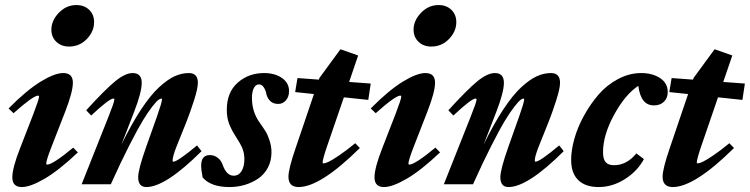

<svg xmlns="http://www.w3.org/2000/svg" viewBox="-20 -737 2999 768"><path d="M256.3 -550.8Q225.1 -550.8 205.3 -569.8Q185.5 -588.9 185.5 -618.2Q185.5 -654.8 215.3 -685.8Q245.1 -716.8 285.6 -716.8Q316.9 -716.8 336.7 -697.8Q356.4 -678.7 356.4 -648.4Q356.4 -611.3 327.4 -581.1Q298.3 -550.8 256.3 -550.8ZM67.4 11.2Q29.3 11.2 29.3 -27.8Q29.3 -64.9 60.1 -143.6L112.8 -279.3Q136.2 -340.3 136.2 -350.6Q136.2 -354.5 132.3 -354.5Q112.8 -354.5 34.2 -284.2L14.2 -303.2Q86.9 -376.5 142.8 -410.6Q198.7 -444.8 232.9 -444.8Q271.5 -444.8 271.5 -406.2Q271.5 -369.6 241.2 -291.5L184.6 -146Q165 -95.7 165 -82.5Q165 -78.6 168.5 -78.6Q190.9 -78.6 272.9 -146.5L291.5 -127.4Q215.3 -55.2 158.2 -22Q101.1 11.2 67.4 11.2Z M306.6 0 414.1 -270.5Q437.5 -329.1 437.5 -338.9Q437.5 -342.8 433.6 -342.8Q417 -342.8 344.7 -274.9L324.7 -295.9Q400.4 -378.9 440.7 -411.9Q481 -444.8 510.7 -444.8Q546.9 -444.8 546.9 -405.8Q546.9 -367.7 516.1 -288.6L465.8 -158.7Q506.3 -241.7 544.4 -299.3Q582.5 -356.9 616.2 -387.9Q649.9 -418.9 678.2 -431.9Q706.5 -444.8 735.4 -444.8Q771.5 -444.8 771.5 -405.8Q771.5 -383.3 755.9 -334.7Q740.2 -286.1 726.1 -250.5L686.5 -151.9Q670.4 -111.3 670.4 -94.7Q670.4 -90.3 673.3 -90.3Q690.4 -90.3 768.1 -155.3L786.1 -132.3Q642.1 11.2 565.4 11.2Q532.7 11.2 532.7 -28.3Q532.7 -58.6 564 -147.5L608.4 -272.5Q627.9 -328.1 627.9 -339.4Q627.9 -342.8 625 -342.8Q621.1 -342.8 613.8 -337.6Q606.4 -332.5 589.6 -311.3Q572.8 -290 551.8 -255.6Q530.8 -221.2 496.8 -154.5Q462.9 -87.9 423.3 0Z M897.9 11.2Q823.2 11.2 790.5 -27.3Q784.7 -56.6 784.7 -74.7Q784.7 -116.7 819.3 -116.7Q836.9 -116.7 850.8 -106Q864.7 -95.2 870.6 -78.1Q885.7 -34.2 914.6 -34.2Q935.1 -34.2 946.3 -52.7Q957.5 -71.3 957.5 -100.1Q957.5 -124 949.7 -143.1Q941.9 -162.1 924.3 -189Q905.8 -217.3 896.5 -241.7Q887.2 -266.1 887.2 -297.9Q887.2 -367.7 930.7 -406.2Q974.1 -444.8 1036.6 -444.8Q1079.6 -444.8 1107.9 -425Q1136.2 -405.3 1136.2 -372.6Q1136.2 -350.1 1123.8 -335.7Q1111.3 -321.3 1092.8 -321.3Q1071.8 -321.3 1059.8 -334Q1047.9 -346.7 1044.9 -363.8Q1042.5 -376.5 1034.9 -387.9Q1027.3 -399.4 1015.6 -399.4Q1003.4 -399.4 995.6 -385Q987.8 -370.6 987.8 -344.7Q987.8 -289.6 1018.6 -246.6Q1034.2 -224.6 1042.5 -211.2Q1050.8 -197.8 1058.3 -174.8Q1065.9 -151.9 1065.9 -127.9Q1065.9 -93.3 1051.3 -65.9Q1036.6 -38.6 1012.2 -22.2Q987.8 -5.9 958.7 2.7Q929.7 11.2 897.9 11.2Z M1174.3 11.2Q1133.8 11.2 1133.8 -30.3Q1133.8 -61 1162.1 -143.6L1235.8 -360.8L1160.6 -368.7L1169.9 -424.8L1255.4 -418.5L1257.8 -425.3L1341.8 -540L1412.6 -515.1L1376.5 -409.2L1462.9 -402.8L1453.1 -337.4L1355.5 -347.7L1288.1 -151.4Q1270.5 -99.6 1270.5 -86.9Q1270.5 -83.5 1274.4 -83.5Q1280.8 -83.5 1294.4 -89.8Q1308.1 -96.2 1336.7 -115.5Q1365.2 -134.8 1400.9 -164.1L1419.4 -145Q1261.7 11.2 1174.3 11.2Z M1705.1 -550.8Q1673.8 -550.8 1654.1 -569.8Q1634.3 -588.9 1634.3 -618.2Q1634.3 -654.8 1664.1 -685.8Q1693.8 -716.8 1734.4 -716.8Q1765.6 -716.8 1785.4 -697.8Q1805.2 -678.7 1805.2 -648.4Q1805.2 -611.3 1776.1 -581.1Q1747.1 -550.8 1705.1 -550.8ZM1516.1 11.2Q1478 11.2 1478 -27.8Q1478 -64.9 1508.8 -143.6L1561.5 -279.3Q1585 -340.3 1585 -350.6Q1585 -354.5 1581.1 -354.5Q1561.5 -354.5 1482.9 -284.2L1462.9 -303.2Q1535.6 -376.5 1591.6 -410.6Q1647.5 -444.8 1681.6 -444.8Q1720.2 -444.8 1720.2 -406.2Q1720.2 -369.6 1689.9 -291.5L1633.3 -146Q1613.8 -95.7 1613.8 -82.5Q1613.8 -78.6 1617.2 -78.6Q1639.6 -78.6 1721.7 -146.5L1740.2 -127.4Q1664.1 -55.2 1606.9 -22Q1549.8 11.2 1516.1 11.2Z M1755.4 0 1862.8 -270.5Q1886.2 -329.1 1886.2 -338.9Q1886.2 -342.8 1882.3 -342.8Q1865.7 -342.8 1793.5 -274.9L1773.4 -295.9Q1849.1 -378.9 1889.4 -411.9Q1929.7 -444.8 1959.5 -444.8Q1995.6 -444.8 1995.6 -405.8Q1995.6 -367.7 1964.8 -288.6L1914.6 -158.7Q1955.1 -241.7 1993.2 -299.3Q2031.2 -356.9 2064.9 -387.9Q2098.6 -418.9 2127 -431.9Q2155.3 -444.8 2184.1 -444.8Q2220.2 -444.8 2220.2 -405.8Q2220.2 -383.3 2204.6 -334.7Q2189 -286.1 2174.8 -250.5L2135.3 -151.9Q2119.1 -111.3 2119.1 -94.7Q2119.1 -90.3 2122.1 -90.3Q2139.2 -90.3 2216.8 -155.3L2234.9 -132.3Q2090.8 11.2 2014.2 11.2Q1981.4 11.2 1981.4 -28.3Q1981.4 -58.6 2012.7 -147.5L2057.1 -272.5Q2076.7 -328.1 2076.7 -339.4Q2076.7 -342.8 2073.7 -342.8Q2069.8 -342.8 2062.5 -337.6Q2055.2 -332.5 2038.3 -311.3Q2021.5 -290 2000.5 -255.6Q1979.5 -221.2 1945.6 -154.5Q1911.6 -87.9 1872.1 0Z M2374.5 11.2Q2321.8 11.2 2293.2 -16.4Q2264.6 -43.9 2264.6 -97.7Q2264.6 -135.3 2277.3 -181.2Q2290 -227.1 2315.4 -273.4Q2340.8 -319.8 2373.8 -358.2Q2406.7 -396.5 2451.9 -420.7Q2497.1 -444.8 2544.9 -444.8Q2589.4 -444.8 2620.1 -424.8Q2650.9 -404.8 2650.9 -369.1Q2650.9 -344.7 2635.7 -330.1Q2620.6 -315.4 2596.2 -315.4Q2569.3 -315.4 2554 -334.5Q2538.6 -353.5 2533.2 -393.6Q2481 -359.4 2436.5 -278.1Q2392.1 -196.8 2392.1 -128.4Q2392.1 -100.6 2402.6 -88.4Q2413.1 -76.2 2436 -76.2Q2487.3 -76.2 2525.4 -123.5L2555.7 -100.6Q2529.3 -51.8 2479.2 -20.3Q2429.2 11.2 2374.5 11.2Z M2670.9 11.2Q2630.4 11.2 2630.4 -30.3Q2630.4 -61 2658.7 -143.6L2732.4 -360.8L2657.2 -368.7L2666.5 -424.8L2752 -418.5L2754.4 -425.3L2838.4 -540L2909.2 -515.1L2873 -409.2L2959.5 -402.8L2949.7 -337.4L2852.1 -347.7L2784.7 -151.4Q2767.1 -99.6 2767.1 -86.9Q2767.1 -83.5 2771 -83.5Q2777.3 -83.5 2791 -89.8Q2804.7 -96.2 2833.3 -115.5Q2861.8 -134.8 2897.5 -164.1L2916 -145Q2758.3 11.2 2670.9 11.2Z"/></svg>

Font: Elstob Grade
Style: Italic
Weight: 400
Italic angle: -20°
Designer: Peter S. Baker
Version: Version 1.015